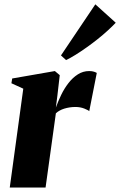

<svg xmlns="http://www.w3.org/2000/svg" viewBox="-20 -846 542 866"><path d="M24 0 85 -446 31.5 -470.5 35 -492 227.5 -525.5 249.5 -507 239 -416 232 -361Q242 -389 256 -418Q270 -447 288.8 -471.2Q307.5 -495.5 331 -510.5Q354.5 -525.5 382 -525.5Q395.5 -525.5 404.2 -522.5Q413 -519.5 416.5 -517L382.5 -344.5Q379.5 -348.5 361 -356Q342.5 -363.5 320 -363.5Q306.5 -363.5 293.8 -361.5Q281 -359.5 269.8 -356Q258.5 -352.5 249 -347.2Q239.5 -342 232 -335L185.5 0ZM255 -596 410 -826.5 502 -743.5Q487.5 -728 466.5 -708.8Q445.5 -689.5 420.8 -669.8Q396 -650 370.2 -631.8Q344.5 -613.5 320.8 -598.8Q297 -584 278 -575Z"/></svg>

Font: Merriweather 120pt Black
Style: Italic
Weight: 900
Italic angle: -7.8°
Version: Version 2.101